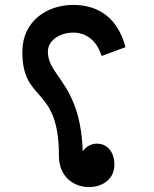

<svg xmlns="http://www.w3.org/2000/svg" viewBox="-20 -729 628 782"><path d="M342 33C396 33 446 2 446 -59C446 -105 421 -144 374 -144C355 -144 332 -135 317 -113C314 -197 300 -259 281 -306C239 -413 175 -448 175 -518C175 -563 219 -593 271 -596C323 -599 372 -571 394 -501L491 -537C459 -659 378 -709 278 -709C174 -709 71 -645 71 -518C71 -306 220 -386 220 -94C220 -7 283 33 342 33Z"/></svg>

Font: Noto Sans Arabic SemBd
Style: Regular
Weight: 600
Designer: Monotype Design Team, Nadine Chahine, Nizar Qandah and Khaled Hosny
Foundry: Monotype Imaging Inc.
Version: Version 2.012